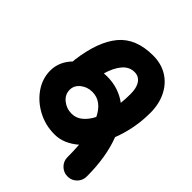

<svg xmlns="http://www.w3.org/2000/svg" viewBox="-154 -651 909 909"><g transform="rotate(-45 300.0 -196.5)"><path d="M-64.5 -22Q-64.5 -48.8 -45.7 -67.9Q-26.9 -86.9 0 -86.9Q43 -86.9 80.6 -89.8Q58.1 -115.7 45.4 -145Q32.7 -174.3 32.7 -207Q32.7 -268.1 60.3 -319.8Q87.9 -371.6 133.5 -403.1Q179.2 -434.6 232.9 -434.6Q263.2 -434.6 290 -422.6Q316.9 -410.6 338.4 -389.2Q344.2 -389.6 350.1 -388.7Q487.8 -371.1 557.6 -313.2Q627.4 -255.4 627.4 -140.1Q627.4 -85.4 602.1 -44.4Q576.7 -3.4 531 19.5Q485.4 42.5 425.3 42.5Q322.3 42.5 226.6 5.4Q130.9 42.5 0 42.5Q-26.9 42.5 -45.7 23.7Q-64.5 4.9 -64.5 -22ZM159.2 -218.8Q159.2 -189 178.7 -165.3Q198.2 -141.6 231.4 -125Q265.6 -141.6 283.9 -165.8Q302.2 -189.9 302.2 -222.2Q302.2 -255.4 282.2 -280.3Q262.2 -305.2 232.9 -305.2Q201.7 -305.2 180.4 -279.3Q159.2 -253.4 159.2 -218.8ZM403.3 -225.1Q403.3 -185.5 392.3 -151.9Q381.3 -118.2 360.4 -90.3Q391.1 -86.9 422.9 -86.9Q464.4 -86.9 487.1 -102.8Q509.8 -118.7 509.8 -147Q509.8 -182.1 481 -206.5Q452.1 -231 402.3 -245.6Q403.3 -235.4 403.3 -225.1Z"/></g></svg>

Font: Mikhak Bold
Style: Regular
Weight: 700
Designer: Amin Abedi
Version: Version 3.3